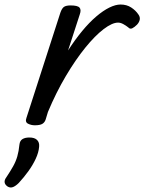

<svg xmlns="http://www.w3.org/2000/svg" viewBox="-98 -539 638 849"><path d="M56 15Q40 15 26 8Q12 1 19 -18L169 -483Q176 -503 185.5 -509Q195 -515 214 -515Q245 -515 253.5 -505.5Q262 -496 255 -476L203 -316Q234 -364 265.5 -402Q297 -440 327.5 -466Q358 -492 385.5 -505.5Q413 -519 435 -519Q462 -519 482 -506Q502 -493 514 -475Q522 -464 520 -452.5Q518 -441 508 -430Q497 -419 487 -414Q477 -409 469 -418Q459 -426 447 -432.5Q435 -439 424 -439Q398 -439 360 -410Q322 -381 279 -328Q236 -275 193 -202.5Q150 -130 114 -44L104 -11Q100 2 89.5 8.5Q79 15 56 15ZM-64 286Q-76 278 -77.5 267.5Q-79 257 -70 245Q-52 218 -40 196.5Q-28 175 -21.5 152.5Q-15 130 -12 100Q-10 83 1.5 76Q13 69 32 69Q55 69 66 80Q77 91 75 110Q73 135 60 163Q47 191 27.5 218Q8 245 -15 270Q-28 283 -40 288Q-52 293 -64 286Z"/></svg>

Font: Playwrite NZ
Style: Regular
Weight: 400
Designer: Veronika Burian, José Scaglione
Foundry: TypeTogether
Version: Version 1.002